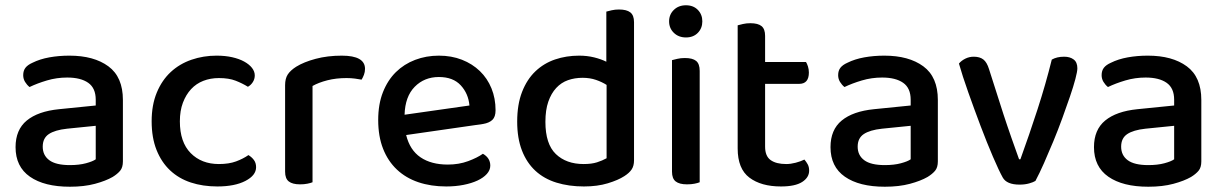

<svg xmlns="http://www.w3.org/2000/svg" viewBox="-20 -693 4640 728"><path d="M245 -67Q280 -67 306 -74Q332 -81 343 -89V-216L234 -205Q188 -200 165 -184.5Q142 -169 142 -137Q142 -104 167 -85.5Q192 -67 245 -67ZM243 -482Q336 -482 391 -441.5Q446 -401 446 -314V-81Q446 -58 435.5 -45.5Q425 -33 407 -22Q381 -7 340 4Q299 15 245 15Q148 15 93.5 -23Q39 -61 39 -135Q39 -201 81.5 -236Q124 -271 204 -279L343 -293V-315Q343 -359 314.5 -379Q286 -399 235 -399Q195 -399 158 -388Q121 -377 92 -363Q82 -371 75 -382.5Q68 -394 68 -408Q68 -425 76.5 -436Q85 -447 103 -455Q131 -469 167 -475.5Q203 -482 243 -482Z M810 -397Q778 -397 751 -386.5Q724 -376 704.5 -355Q685 -334 673.5 -303.5Q662 -273 662 -233Q662 -154 703 -112.5Q744 -71 810 -71Q848 -71 875 -81Q902 -91 922 -105Q935 -97 943 -86Q951 -75 951 -59Q951 -28 910.5 -7Q870 14 804 14Q749 14 703.5 -1Q658 -16 625 -47Q592 -78 573.5 -124.5Q555 -171 555 -233Q555 -295 574.5 -342Q594 -389 627.5 -420Q661 -451 706 -466.5Q751 -482 801 -482Q834 -482 860.5 -476Q887 -470 906 -459.5Q925 -449 935.5 -435.5Q946 -422 946 -407Q946 -393 938.5 -381.5Q931 -370 920 -364Q899 -377 873.5 -387Q848 -397 810 -397Z M1165 -2Q1158 1 1145.5 3.5Q1133 6 1118 6Q1089 6 1075 -5Q1061 -16 1061 -42V-370Q1061 -395 1071 -410.5Q1081 -426 1103 -440Q1132 -458 1177 -470Q1222 -482 1276 -482Q1364 -482 1364 -432Q1364 -420 1360 -409.5Q1356 -399 1351 -391Q1341 -393 1326 -395Q1311 -397 1294 -397Q1254 -397 1221 -388.5Q1188 -380 1165 -367Z M1520 -181Q1534 -124 1574.5 -96.5Q1615 -69 1678 -69Q1720 -69 1755 -82Q1790 -95 1811 -110Q1839 -94 1839 -65Q1839 -48 1826 -33.5Q1813 -19 1790.5 -8.5Q1768 2 1737.5 8Q1707 14 1672 14Q1614 14 1566.5 -2Q1519 -18 1485 -50Q1451 -82 1432.5 -129Q1414 -176 1414 -238Q1414 -298 1432 -343.5Q1450 -389 1481 -419.5Q1512 -450 1554 -466Q1596 -482 1644 -482Q1692 -482 1731.5 -466.5Q1771 -451 1799.5 -423.5Q1828 -396 1843.5 -358Q1859 -320 1859 -275Q1859 -250 1847 -238.5Q1835 -227 1812 -223ZM1644 -401Q1589 -401 1552.5 -364Q1516 -327 1514 -258L1760 -293Q1756 -338 1727 -369.5Q1698 -401 1644 -401Z M2176 -482Q2206 -482 2232.5 -475.5Q2259 -469 2279 -459V-649Q2286 -651 2299 -654Q2312 -657 2327 -657Q2356 -657 2370 -646Q2384 -635 2384 -609V-85Q2384 -64 2375 -50.5Q2366 -37 2347 -25Q2324 -10 2284.5 2Q2245 14 2194 14Q2137 14 2090 -0.5Q2043 -15 2010 -45.5Q1977 -76 1959 -122.5Q1941 -169 1941 -232Q1941 -297 1959.5 -344.5Q1978 -392 2010 -422.5Q2042 -453 2084.5 -467.5Q2127 -482 2176 -482ZM2280 -371Q2263 -382 2240 -390Q2217 -398 2189 -398Q2159 -398 2133.5 -389Q2108 -380 2089 -359.5Q2070 -339 2059 -307.5Q2048 -276 2048 -231Q2048 -147 2087.5 -109Q2127 -71 2193 -71Q2223 -71 2243.5 -77.5Q2264 -84 2280 -93Z M2633 -2Q2626 1 2613.5 3.5Q2601 6 2585 6Q2556 6 2542 -5Q2528 -16 2528 -42V-465Q2536 -467 2548.5 -470Q2561 -473 2577 -473Q2606 -473 2619.5 -462Q2633 -451 2633 -424ZM2517 -612Q2517 -638 2535 -655.5Q2553 -673 2581 -673Q2609 -673 2626 -655.5Q2643 -638 2643 -612Q2643 -586 2626 -568.5Q2609 -551 2581 -551Q2553 -551 2535 -568.5Q2517 -586 2517 -612Z M2881 -137Q2881 -101 2902 -86Q2923 -71 2961 -71Q2978 -71 2997 -76Q3016 -81 3030 -88Q3037 -80 3042.5 -70Q3048 -60 3048 -46Q3048 -20 3021.5 -3Q2995 14 2941 14Q2866 14 2821.5 -19.5Q2777 -53 2777 -130V-597Q2784 -599 2797 -602Q2810 -605 2825 -605Q2854 -605 2867.5 -594Q2881 -583 2881 -557V-458H3036Q3040 -452 3043.5 -441Q3047 -430 3047 -418Q3047 -375 3010 -375H2881V-137Z M3335 -67Q3370 -67 3396 -74Q3422 -81 3433 -89V-216L3324 -205Q3278 -200 3255 -184.5Q3232 -169 3232 -137Q3232 -104 3257 -85.5Q3282 -67 3335 -67ZM3333 -482Q3426 -482 3481 -441.5Q3536 -401 3536 -314V-81Q3536 -58 3525.5 -45.5Q3515 -33 3497 -22Q3471 -7 3430 4Q3389 15 3335 15Q3238 15 3183.5 -23Q3129 -61 3129 -135Q3129 -201 3171.5 -236Q3214 -271 3294 -279L3433 -293V-315Q3433 -359 3404.5 -379Q3376 -399 3325 -399Q3285 -399 3248 -388Q3211 -377 3182 -363Q3172 -371 3165 -382.5Q3158 -394 3158 -408Q3158 -425 3166.5 -436Q3175 -447 3193 -455Q3221 -469 3257 -475.5Q3293 -482 3333 -482Z M4015 -478Q4037 -478 4051 -467.5Q4065 -457 4065 -434Q4065 -422 4057.5 -393.5Q4050 -365 4037 -327Q4024 -289 4008 -245Q3992 -201 3974 -157.5Q3956 -114 3938.5 -74.5Q3921 -35 3906 -7Q3898 -2 3882 2.5Q3866 7 3846 7Q3797 7 3782 -20Q3768 -45 3745 -98.5Q3722 -152 3698 -215.5Q3674 -279 3651.5 -342.5Q3629 -406 3616 -452Q3625 -463 3640 -470.5Q3655 -478 3672 -478Q3695 -478 3708.5 -467.5Q3722 -457 3730 -431L3785 -259Q3791 -240 3799 -217Q3807 -194 3815 -170.5Q3823 -147 3831 -125.5Q3839 -104 3844 -89H3849Q3883 -183 3914 -278.5Q3945 -374 3968 -467Q3987 -478 4015 -478Z M4334 -67Q4369 -67 4395 -74Q4421 -81 4432 -89V-216L4323 -205Q4277 -200 4254 -184.5Q4231 -169 4231 -137Q4231 -104 4256 -85.5Q4281 -67 4334 -67ZM4332 -482Q4425 -482 4480 -441.5Q4535 -401 4535 -314V-81Q4535 -58 4524.5 -45.5Q4514 -33 4496 -22Q4470 -7 4429 4Q4388 15 4334 15Q4237 15 4182.5 -23Q4128 -61 4128 -135Q4128 -201 4170.5 -236Q4213 -271 4293 -279L4432 -293V-315Q4432 -359 4403.5 -379Q4375 -399 4324 -399Q4284 -399 4247 -388Q4210 -377 4181 -363Q4171 -371 4164 -382.5Q4157 -394 4157 -408Q4157 -425 4165.5 -436Q4174 -447 4192 -455Q4220 -469 4256 -475.5Q4292 -482 4332 -482Z"/></svg>

Font: Baloo Bhaina 2 Medium
Style: Regular
Weight: 500
Designer: Yesha Goshar, Manish Minz, Shuchita Grover and Ek Type
Foundry: Ek Type
Version: Version 1.640;hotconv 1.0.111;makeotfexe 2.5.65597; ttfautoh